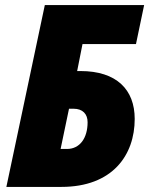

<svg xmlns="http://www.w3.org/2000/svg" viewBox="-20 -734 586 754"><path d="M5 0H221C422 0 509 -125 509 -267C509 -382 438 -455 296 -455H283L304 -561H514L546 -714H156ZM218 -149 251 -307H269C305 -307 324 -286 324 -254C324 -191 293 -149 243 -149Z"/></svg>

Font: Noto Sans UI SemiCondensed Black
Style: Italic
Weight: 900
Width: 4
Italic angle: -372°
Designer: Monotype Design Team
Foundry: Monotype Imaging Inc.
Version: Version 1.901